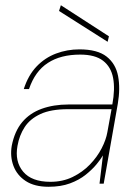

<svg xmlns="http://www.w3.org/2000/svg" viewBox="-20 -703 532 735"><path d="M166 12Q112 12 78.5 -10Q45 -32 31.5 -68Q18 -104 25 -145Q36 -201 65 -235.5Q94 -270 139.5 -286.5Q185 -303 242 -303H410Q421 -362 413 -404.5Q405 -447 374.5 -470.5Q344 -494 287 -494Q212 -494 163 -462Q114 -430 91 -362H71Q88 -415 120 -448.5Q152 -482 194.5 -498Q237 -514 284 -514Q353 -514 388 -486.5Q423 -459 432 -412Q441 -365 431 -306L377 0H361L374 -108Q366 -94 349.5 -74Q333 -54 308 -34Q283 -14 248 -1Q213 12 166 12ZM173 -7Q220 -7 258 -25.5Q296 -44 324 -73Q352 -102 369 -135Q386 -168 391 -197L407 -285H240Q175 -285 135 -266.5Q95 -248 74.5 -216.5Q54 -185 47 -145Q36 -85 68.5 -46Q101 -7 173 -7ZM392 -543 206 -661 213 -683 397 -564Z"/></svg>

Font: DM Sans 16pt Thin
Style: Italic
Weight: 250
Italic angle: -10°
Version: Version 4.004;gftools[0.9.30]